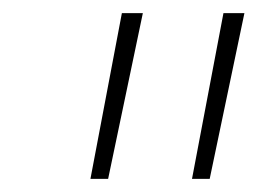

<svg xmlns="http://www.w3.org/2000/svg" viewBox="-20 -720 393 293"><path d="M166 -700H198L145 -447H118ZM321 -700H353L300 -447H273Z"/></svg>

Font: Montserrat Alternates ExLight
Style: Italic
Weight: 275
Italic angle: -11.3°
Designer: Julieta Ulanovsky
Foundry: Julieta Ulanovsky
Version: Version 7.200